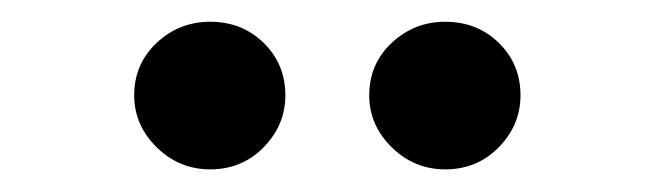

<svg xmlns="http://www.w3.org/2000/svg" viewBox="-20 -786 593 174"><path d="M170.5 -632.5Q142.4 -632.5 122 -652.5Q101.6 -672.6 101.6 -699.6Q101.6 -728 122 -747.2Q142.4 -766.3 170.5 -766.3Q199.2 -766.3 218.9 -747.2Q238.6 -728 238.6 -699.6Q238.6 -672.6 218.9 -652.5Q199.2 -632.5 170.5 -632.5ZM383.5 -632.5Q355.5 -632.5 335 -652.5Q314.6 -672.6 314.6 -699.6Q314.6 -728 335 -747.2Q355.5 -766.3 383.5 -766.3Q412.3 -766.3 432 -747.2Q451.7 -728 451.7 -699.6Q451.7 -672.6 432 -652.5Q412.3 -632.5 383.5 -632.5Z"/></svg>

Font: Inter UI Semi Bold
Style: Regular
Weight: 600
Designer: Rasmus Andersson
Foundry: rsms
Version: 3.2;8d6f07862